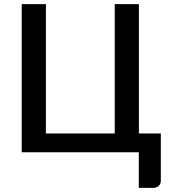

<svg xmlns="http://www.w3.org/2000/svg" viewBox="-20 -740 828 933"><path d="M85.5 0H654.5V173H724C735 173 744 169.8 751 163.5C758 157.2 761.5 149 761.5 139V-91.5H655V-720H537.5V-91.5H203V-720H85.5Z"/></svg>

Font: Lato Semibold
Style: Regular
Weight: 600
Designer: Lukasz Dziedzic
Foundry: tyPoland Lukasz Dziedzic
Version: Version 2.006; 2014-01-15